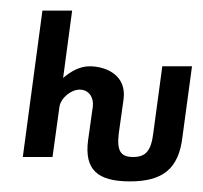

<svg xmlns="http://www.w3.org/2000/svg" viewBox="-20 -296 382 362"><path d="M116 -276H60L23 0H79L92 -94C94 -111 114 -127 130 -127C148 -127 157 -112 155 -95L146 -31C139 24 164 46 225 46C286 46 317 23 324 -38L342 -171H286L269 -45C265 -12 255 0 231 0C207 0 200 -12 204 -45L213 -109C219 -155 179 -171 149 -171C131 -171 114 -162 99 -149Z"/></svg>

Font: Hussar Tani
Style: DwaKurs
Weight: 700
Foundry: Cannot Into Space Fonts
Version: Version 0.92